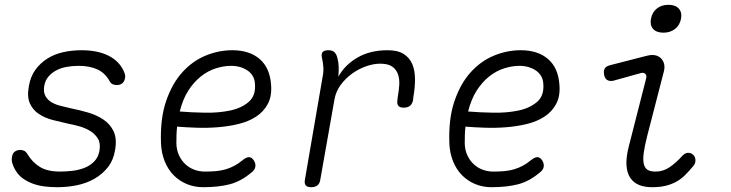

<svg xmlns="http://www.w3.org/2000/svg" viewBox="-20 -769 3040 799"><path d="M218 10Q192 10 166.5 7Q141 4 118.5 -4Q96 -12 76.5 -25.5Q57 -39 44 -61Q37 -72 32 -87.5Q27 -103 30 -116Q32 -131 41.5 -138Q51 -145 64 -145Q73 -145 80.5 -141.5Q88 -138 94 -128Q115 -93 146.5 -74Q178 -55 230 -55Q253 -55 280 -58Q307 -61 330.5 -70Q354 -79 371.5 -96.5Q389 -114 394 -142Q399 -173 387.5 -192Q376 -211 356 -223.5Q336 -236 311.5 -243Q287 -250 265 -254Q233 -261 200 -269.5Q167 -278 142 -294.5Q117 -311 104.5 -338.5Q92 -366 100 -410Q107 -451 127.5 -479Q148 -507 177.5 -525.5Q207 -544 243.5 -552Q280 -560 319 -560Q386 -560 431 -537.5Q476 -515 495 -473Q499 -464 500.5 -456.5Q502 -449 500 -443Q498 -430 489 -422.5Q480 -415 466 -415Q458 -415 450 -418Q442 -421 437 -430Q417 -466 384.5 -480.5Q352 -495 307 -495Q281 -495 256.5 -490.5Q232 -486 213 -475.5Q194 -465 181 -449.5Q168 -434 164 -411Q160 -385 169.5 -368.5Q179 -352 196 -342.5Q213 -333 234.5 -328Q256 -323 276 -318Q311 -311 347 -300.5Q383 -290 411 -271Q439 -252 453 -222Q467 -192 459 -145Q452 -102 428.5 -72.5Q405 -43 372 -24.5Q339 -6 299.5 2Q260 10 218 10Z M1036 -102Q1045 -88 1042.5 -74.5Q1040 -61 1025 -50Q982 -14 935.5 -2Q889 10 825 10Q789 10 757.5 -3Q726 -16 702.5 -40Q679 -64 665.5 -97.5Q652 -131 650 -171Q646 -274 671 -347.5Q696 -421 738.5 -468Q781 -515 835.5 -537.5Q890 -560 947 -560Q1018 -560 1060.5 -523.5Q1103 -487 1108 -417Q1112 -369 1094.5 -336.5Q1077 -304 1045.5 -283.5Q1014 -263 972.5 -253Q931 -243 886.5 -239.5Q842 -236 798 -237.5Q754 -239 717 -242Q715 -225 714.5 -207.5Q714 -190 714 -171Q715 -144 725 -122.5Q735 -101 751 -86Q767 -71 788 -63Q809 -55 833 -55Q859 -55 880 -57Q901 -59 919.5 -64.5Q938 -70 955 -79Q972 -88 989 -102Q1005 -115 1016 -115Q1027 -115 1036 -102ZM728 -305Q776 -301 833 -300Q890 -299 937.5 -309Q985 -319 1015 -345Q1045 -371 1041 -420Q1040 -439 1031.5 -453Q1023 -467 1009.5 -476Q996 -485 979 -490Q962 -495 942 -495Q911 -495 878 -484.5Q845 -474 816 -451Q787 -428 764 -392.5Q741 -357 728 -305Z M1275 10Q1258 10 1252 2Q1246 -6 1249 -22L1323 -452Q1327 -471 1325.5 -490.5Q1324 -510 1320 -528Q1316 -544 1322.5 -552Q1329 -560 1346 -560Q1363 -560 1371.5 -552Q1380 -544 1384 -528Q1389 -509 1389.5 -490Q1390 -471 1388 -450Q1416 -500 1468.5 -530Q1521 -560 1593 -560Q1636 -560 1660.5 -544Q1685 -528 1696 -501.5Q1707 -475 1707 -439Q1707 -403 1700 -364L1699 -353Q1696 -337 1686.5 -329Q1677 -321 1660 -321Q1644 -321 1637.5 -329Q1631 -337 1634 -353L1635 -364Q1640 -391 1641.5 -416Q1643 -441 1636 -460.5Q1629 -480 1612 -492Q1595 -504 1562 -504Q1534 -504 1503 -493Q1472 -482 1445 -462.5Q1418 -443 1398 -416Q1378 -389 1372 -356L1313 -22Q1311 -6 1301.5 2Q1292 10 1275 10Z M2236 -102Q2245 -88 2242.5 -74.5Q2240 -61 2225 -50Q2182 -14 2135.5 -2Q2089 10 2025 10Q1989 10 1957.5 -3Q1926 -16 1902.5 -40Q1879 -64 1865.5 -97.5Q1852 -131 1850 -171Q1846 -274 1871 -347.5Q1896 -421 1938.5 -468Q1981 -515 2035.5 -537.5Q2090 -560 2147 -560Q2218 -560 2260.5 -523.5Q2303 -487 2308 -417Q2312 -369 2294.5 -336.5Q2277 -304 2245.5 -283.5Q2214 -263 2172.5 -253Q2131 -243 2086.5 -239.5Q2042 -236 1998 -237.5Q1954 -239 1917 -242Q1915 -225 1914.5 -207.5Q1914 -190 1914 -171Q1915 -144 1925 -122.5Q1935 -101 1951 -86Q1967 -71 1988 -63Q2009 -55 2033 -55Q2059 -55 2080 -57Q2101 -59 2119.5 -64.5Q2138 -70 2155 -79Q2172 -88 2189 -102Q2205 -115 2216 -115Q2227 -115 2236 -102ZM1928 -305Q1976 -301 2033 -300Q2090 -299 2137.5 -309Q2185 -319 2215 -345Q2245 -371 2241 -420Q2240 -439 2231.5 -453Q2223 -467 2209.5 -476Q2196 -485 2179 -490Q2162 -495 2142 -495Q2111 -495 2078 -484.5Q2045 -474 2016 -451Q1987 -428 1964 -392.5Q1941 -357 1928 -305Z M2532 -433Q2517 -430 2507 -436Q2497 -442 2494 -458Q2491 -475 2497 -484.5Q2503 -494 2520 -498L2672 -537Q2692 -542 2706.5 -539Q2721 -536 2730.5 -526.5Q2740 -517 2743.5 -503.5Q2747 -490 2743 -473L2674 -206Q2663 -163 2659 -134Q2655 -105 2659 -87.5Q2663 -70 2674.5 -62.5Q2686 -55 2708 -55Q2740 -55 2767 -73.5Q2794 -92 2819 -120Q2830 -132 2842 -133Q2854 -134 2863 -126Q2873 -119 2874 -104Q2875 -89 2865 -78Q2847 -56 2829.5 -39Q2812 -22 2792 -11.5Q2772 -1 2748.5 4.5Q2725 10 2694 10Q2662 10 2639 0.5Q2616 -9 2602.5 -29.5Q2589 -50 2587 -81.5Q2585 -113 2596 -157L2669 -443Q2672 -456 2665 -462Q2658 -468 2647 -465ZM2741 -633Q2712 -633 2698 -648.5Q2684 -664 2689 -691Q2694 -718 2713.5 -733.5Q2733 -749 2762 -749Q2790 -749 2804.5 -733.5Q2819 -718 2814 -691Q2809 -664 2789 -648.5Q2769 -633 2741 -633Z"/></svg>

Font: Maple Mono NL ExtraLight
Style: Italic
Weight: 275
Italic angle: -10°
Monospace: yes
Designer: subframe7536
Version: Version 7.000